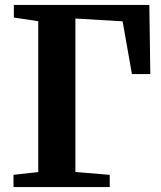

<svg xmlns="http://www.w3.org/2000/svg" viewBox="-20 -763 656 783"><path d="M35 0V-50L136 -61.5V-676.5L36.5 -691.5V-743H589L593 -461H518L480 -676L287.5 -687.5V-61.5L427.5 -50V0Z"/></svg>

Font: Merriweather 48pt
Style: Bold
Weight: 700
Version: Version 2.100